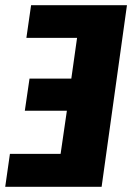

<svg xmlns="http://www.w3.org/2000/svg" viewBox="-46 -715 506 735"><path d="M73 -695H440L343 0H-26L-8 -126H186L210 -291H49L67 -414H227L249 -570H55Z"/></svg>

Font: Fira Sans Extra Condensed ExtraBold
Style: Italic
Weight: 800
Width: 3
Italic angle: -8°
Designer: Carrois Corporate & Edenspiekermann AG
Foundry: Carrois Corporate GbR & Edenspiekermann AG
Version: Version 4.203